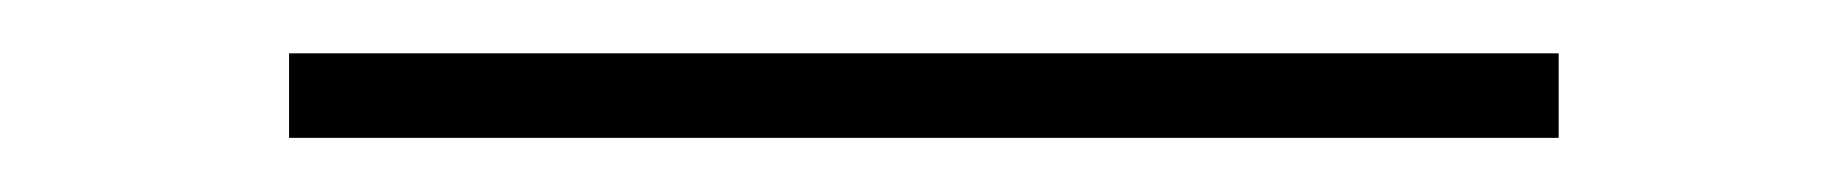

<svg xmlns="http://www.w3.org/2000/svg" viewBox="-20 -20 692 72"><path d="M88.4 31.7H564.5V0H88.4Z"/></svg>

Font: Now ExtraLight
Style: Regular
Weight: 200
Designer: Alfredo Marco Pradil
Foundry: Alfredo Marco Pradil
Version: Version 1.200;hotconv 1.0.109;makeotfexe 2.5.65596